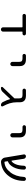

<svg xmlns="http://www.w3.org/2000/svg" viewBox="1717 -2304 566 4040"><g transform="rotate(90 2000.0 -284.0)"><path d="M645.5 -66.4Q645.5 -46.9 632.3 -33.7Q619.1 -20.5 600.1 -20.5Q581.1 -20.5 567.9 -33.7Q554.7 -46.9 554.7 -66.4V-464.8Q554.7 -474.6 544.9 -474.6H308.6Q293.9 -474.6 283.2 -485.4Q272.5 -496.1 272.5 -510.7Q272.5 -525.4 283.2 -536.1Q293.9 -546.9 308.6 -546.9H688.5Q703.1 -546.9 713.9 -536.1Q724.6 -525.4 724.6 -510.7Q724.6 -496.1 713.9 -485.4Q703.1 -474.6 688.5 -474.6H653.3Q645.5 -474.6 645.5 -466.8Z M1150.4 -474.6Q1135.7 -474.6 1125 -485.4Q1114.3 -496.1 1114.3 -510.7Q1114.3 -525.4 1125 -536.1Q1135.7 -546.9 1150.4 -546.9H1228.5Q1371.1 -546.9 1371.1 -417V-262.7Q1371.1 -244.1 1357.9 -231Q1344.7 -217.8 1326.2 -217.8Q1307.6 -217.8 1294.4 -231Q1281.2 -244.1 1281.2 -262.7V-407.2Q1281.2 -444.3 1264.6 -459.5Q1248 -474.6 1207 -474.6Z M2131.8 -354.5Q2131.8 -277.3 2154.3 -203.1Q2172.9 -142.6 2216.8 -59.6Q2219.7 -53.7 2219.7 -46.9Q2219.7 -40 2215.8 -33.2Q2208 -20.5 2193.4 -20.5Q2172.9 -20.5 2154.8 -31.2Q2136.7 -42 2127.9 -60.5Q2082 -150.4 2067.4 -208Q2067.4 -210.9 2064 -211.9Q2060.5 -212.9 2058.6 -210.9L1915 -57.6Q1879.9 -20.5 1829.1 -20.5Q1815.4 -20.5 1809.6 -34.2Q1807.6 -39.1 1807.6 -43.9Q1807.6 -50.8 1813.5 -57.6L2044.9 -299.8Q2051.8 -306.6 2050.8 -316.4Q2049.8 -336.9 2049.8 -347.7V-407.2Q2049.8 -444.3 2033.2 -459.5Q2016.6 -474.6 1977.5 -474.6H1880.9Q1866.2 -474.6 1855.5 -485.4Q1844.7 -496.1 1844.7 -510.7Q1844.7 -525.4 1855.5 -536.1Q1866.2 -546.9 1880.9 -546.9H1991.2Q2131.8 -546.9 2131.8 -417Z M2650.4 -474.6Q2635.7 -474.6 2625 -485.4Q2614.3 -496.1 2614.3 -510.7Q2614.3 -525.4 2625 -536.1Q2635.7 -546.9 2650.4 -546.9H2728.5Q2871.1 -546.9 2871.1 -417V-262.7Q2871.1 -244.1 2857.9 -231Q2844.7 -217.8 2826.2 -217.8Q2807.6 -217.8 2794.4 -231Q2781.2 -244.1 2781.2 -262.7V-407.2Q2781.2 -444.3 2764.6 -459.5Q2748 -474.6 2707 -474.6Z M3775.4 -534.2Q3786.1 -523.4 3786.1 -506.8Q3786.1 -300.8 3666 -161.1Q3558.6 -35.2 3394.5 -22.5Q3390.6 -21.5 3386.7 -21.5Q3355.5 -21.5 3330.1 -43Q3301.8 -67.4 3295.9 -104.5L3229.5 -501Q3228.5 -504.9 3228.5 -507.8Q3228.5 -521.5 3238.3 -533.2Q3250 -546.9 3267.6 -546.9Q3288.1 -546.9 3303.2 -533.7Q3318.4 -520.5 3321.3 -501L3359.4 -249Q3359.4 -245.1 3362.8 -243.2Q3366.2 -241.2 3369.1 -243.2Q3406.2 -262.7 3435.5 -330.1Q3463.9 -394.5 3467.8 -505.9Q3468.8 -523.4 3480.5 -535.2Q3492.2 -546.9 3509.3 -546.9Q3526.4 -546.9 3538.1 -535.2Q3548.8 -523.4 3548.8 -507.8Q3548.8 -379.9 3498 -283.2Q3448.2 -191.4 3380.9 -169.9Q3371.1 -167 3373 -157.2L3380.9 -104.5Q3382.8 -94.7 3392.6 -94.7Q3513.7 -100.6 3606.4 -219.7Q3694.3 -331.1 3703.1 -505.9Q3704.1 -522.5 3716.3 -534.7Q3728.5 -546.9 3745.6 -546.9Q3762.7 -546.9 3775.4 -534.2Z"/></g></svg>

Font: Rounded-X Mgen+ 2m regular
Style: Regular
Weight: 400
Designer: [Source Han Sans]
Ryoko NISHIZUKA  (kana & ideographs); Paul D. Hunt (Latin, Greek & Cyrillic); Wenlong ZHANG  (bopomofo
Version: Version 1.059.20150602